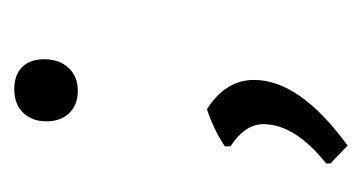

<svg xmlns="http://www.w3.org/2000/svg" viewBox="-139 -255 507 269"><g transform="rotate(-90 114.5 -120.5)"><path d="M137 -18Q137 46 45 113L20 89V83Q75 39 75 -5Q75 -31 44 -51V-59Q68 -75 96 -84Q137 -58 137 -18ZM166 -312Q166 -291 154 -278Q142 -265 122 -265Q102 -265 90.5 -277Q79 -289 79 -309Q79 -329 91 -341.5Q103 -354 124 -354Q144 -354 155 -343Q166 -332 166 -312Z"/></g></svg>

Font: Alegreya Sans SC
Style: Italic
Weight: 400
Italic angle: -7°
Designer: Juan Pablo del Peral
Foundry: Huerta Tipografica
Version: Version 2.008; ttfautohint (v1.6)